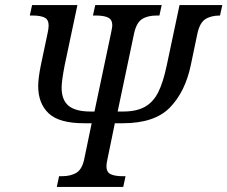

<svg xmlns="http://www.w3.org/2000/svg" viewBox="-20 -734 893 754"><path d="M212 -42H223Q259 -42 281.5 -56.5Q304 -71 312 -115L340 -250H310Q212 -250 171 -289Q130 -328 130 -396Q130 -426 140 -476L167 -604Q171 -622 171 -634Q171 -657 155 -665Q139 -673 108 -673H97L106 -714H284L234 -478Q222 -416 222 -390Q222 -341 249.5 -318.5Q277 -296 336 -296H351L416 -604Q421 -627 421 -634Q421 -657 404.5 -665Q388 -673 357 -673H345L354 -714H615L606 -673H595Q559 -673 537 -658.5Q515 -644 506 -600L442 -296H463Q516 -296 549 -314.5Q582 -333 601.5 -372Q621 -411 635 -478L685 -714H853L844 -673Q808 -673 786 -658.5Q764 -644 755 -601L729 -477Q707 -373 647 -311.5Q587 -250 462 -250H431L402 -109Q398 -91 398 -81Q398 -58 414.5 -50Q431 -42 462 -42H473L464 0H203Z"/></svg>

Font: Noto Serif Narrow
Style: Italic
Weight: 400
Width: 4
Italic angle: -12°
Designer: Monotype Design Team
Foundry: Monotype Imaging Inc.
Version: Version 1.001